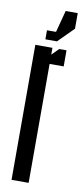

<svg xmlns="http://www.w3.org/2000/svg" viewBox="-82 -720 327 752"><g transform="rotate(10 82.0 -344.0)"><path d="M103 -565H57V-601H93L116 -688H164V-626ZM22 0V-537H90V-510L117 -537H146V-473H90V0Z"/></g></svg>

Font: Commune Nuit Debout
Style: Regular
Weight: 400
Designer: Sébastien Marchal
Foundry: Sébastien Marchal
Version: Version 1.003;PS 1.3;hotconv 1.0.88;makeotf.lib2.5.647800